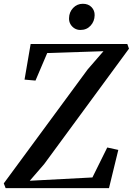

<svg xmlns="http://www.w3.org/2000/svg" viewBox="-32 -970 686 990"><path d="M-3 0 -12.5 -24.5 420 -612 501.5 -706 211.5 -696.5 151 -554.5 94.5 -559.5 126 -743H624.5L633 -719L195.5 -123.5L121.5 -38L444.5 -55L521 -209.5L578 -197L530 0ZM382.5 -815.5Q365.5 -815.5 352.2 -823.8Q339 -832 331.2 -845.5Q323.5 -859 324 -876Q324.5 -907.5 345 -929Q365.5 -950.5 395 -950.5Q423.5 -950.5 440 -933.2Q456.5 -916 456 -891.5Q455.5 -860 435.2 -837.8Q415 -815.5 382.5 -815.5Z"/></svg>

Font: Merriweather 96pt Medium
Style: Italic
Weight: 500
Italic angle: -7.8°
Version: Version 2.101